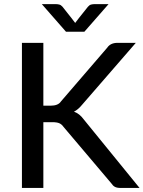

<svg xmlns="http://www.w3.org/2000/svg" viewBox="-20 -930 710 950"><path d="M670.5 0H578Q558 0 548 -5.8Q538 -11.5 531.5 -22L294.5 -302Q285.5 -315 273.5 -320.2Q261.5 -325.5 238 -325.5H194.5V0H88.5V-718H194.5V-407H229.5Q268 -407 281.5 -428L510.5 -694Q526.5 -718 561.5 -718H652L386.5 -412Q366.5 -387.5 346 -377.5Q373.5 -368 394.5 -339ZM397.5 -773H306.5L187 -909.5H258Q264.5 -909.5 273 -907.5Q281.5 -905.5 289 -897Q346 -825.5 352 -816.5Q358 -825.5 415 -896.5Q422.5 -905.5 431 -907.5Q439.5 -909.5 446 -909.5H517Z"/></svg>

Font: Verano Sans Medium
Style: Regular
Weight: 500
Designer: Lukasz Dziedzic with Adam Twardoch and Botio Nikoltchev
Foundry: tyPoland Lukasz Dziedzic
Version: Version 3.001;December 28, 2019;FontCreator 12.0.0.2547 64-b